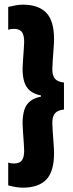

<svg xmlns="http://www.w3.org/2000/svg" viewBox="-20 -700 318 842"><path d="M16 -669.5Q34 -674 49.8 -676.8Q65.5 -679.5 80 -679.5Q148.5 -679.5 182.8 -644.2Q217 -609 217 -528.5Q217 -512.5 215 -486Q213 -459.5 211.2 -434.5Q209.5 -409.5 209.5 -397Q209.5 -378 214.8 -365.5Q220 -353 231.2 -346.5Q242.5 -340 260.5 -338V-219.5Q242.5 -218 231.2 -211.2Q220 -204.5 214.8 -192.2Q209.5 -180 209.5 -160.5Q209.5 -148.5 211.2 -123.2Q213 -98 215 -71.2Q217 -44.5 217 -28Q217 52.5 182.8 87.8Q148.5 123 80 123Q65.5 123 50 120.5Q34.5 118 16 113V13Q21.5 15 28 16Q34.5 17 41 17Q65.5 17 75.8 3.5Q86 -10 86 -39Q86 -50 84.2 -74Q82.5 -98 80.8 -122.5Q79 -147 79 -159Q79 -192.5 86.5 -217.5Q94 -242.5 114.5 -258Q135 -273.5 174 -278.5L159.5 -267V-281.5Q129 -287.5 111.5 -302.2Q94 -317 86.5 -340.8Q79 -364.5 79 -398Q79 -410.5 80.8 -434.5Q82.5 -458.5 84.2 -482.5Q86 -506.5 86 -517.5Q86 -546 75.8 -559.8Q65.5 -573.5 41 -573.5Q34.5 -573.5 28 -572.5Q21.5 -571.5 16 -569.5Z"/></svg>

Font: Anek Latin Condensed
Style: Bold
Weight: 700
Width: 3
Designer: Yesha Goshar
Foundry: Ek Type
Version: Version 1.003